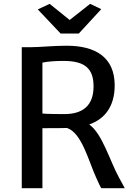

<svg xmlns="http://www.w3.org/2000/svg" viewBox="-20 -992 707 1012"><path d="M299.3 -815.4H395.5L513.7 -943.8L455.1 -971.7L347.2 -886.7L241.7 -971.7L179.2 -942.4ZM94.7 0H203.6V-316.4C265.1 -316.4 304.2 -316.4 333 -317.4C411.1 -292.5 447.3 -141.6 487.3 -54.7C502 -23.4 505.4 -12.7 514.2 0H637.7C627.4 -18.1 617.7 -36.1 607.9 -54.7C558.6 -144.5 519 -288.1 450.2 -335.9C533.7 -365.2 584.5 -432.6 584.5 -542C584.5 -690.4 482.9 -751 331.5 -751C259.8 -751 190.4 -743.2 142.1 -743.2H94.7ZM203.6 -393.6V-662.1C234.9 -668.5 274.9 -670.9 315.4 -670.9C429.7 -670.9 473.1 -628.9 473.1 -536.6C473.1 -433.6 414.6 -390.6 318.4 -390.6C292 -390.6 225.1 -391.1 203.6 -393.6Z"/></svg>

Font: Merriweather Sans
Style: Regular
Weight: 400
Designer: Eben Sorkin ( eben@eyebytes.com )
Foundry: Eben Sorkin
Version: Version 1.003